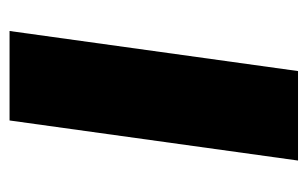

<svg xmlns="http://www.w3.org/2000/svg" viewBox="-144 -356 659 412"><g transform="rotate(90 186.0 -150.5)"><path d="M325 -460 239 159H47L133 -460Z"/></g></svg>

Font: Genos Black
Style: Italic
Weight: 900
Italic angle: -8°
Version: Version 1.010